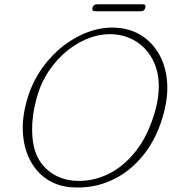

<svg xmlns="http://www.w3.org/2000/svg" viewBox="-20 -840 801 876"><path d="M518 -713Q578.5 -708 626.2 -677.5Q674 -647 704 -595.8Q734 -544.5 741.5 -476.2Q749 -408 728 -327Q698.5 -213 635 -133.5Q571.5 -54 485.2 -15.8Q399 22.5 300.5 14Q239 8.5 191.5 -24Q144 -56.5 116 -111.5Q88 -166.5 84.2 -239Q80.5 -311.5 107 -396.5Q130 -470 173.2 -530.5Q216.5 -591 273 -633.8Q329.5 -676.5 392.5 -697.5Q455.5 -718.5 518 -713ZM317.5 -15.5Q393.5 -9.5 466.2 -42.2Q539 -75 597.5 -147.8Q656 -220.5 688 -334Q696.5 -364.5 700.5 -392.5Q704.5 -420.5 704.5 -446.5Q704 -516.5 676.8 -567.8Q649.5 -619 604.5 -648.5Q559.5 -678 504.5 -683Q450 -688 394.2 -669Q338.5 -650 289 -610.5Q239.5 -571 202 -514.8Q164.5 -458.5 146.5 -389.5Q135.5 -349 130.8 -313Q126 -277 126.5 -245Q127.5 -137 181.2 -79.8Q235 -22.5 317.5 -15.5ZM402 -804.5Q406.5 -820.5 423.5 -820.5H630.5Q647.5 -820.5 643 -804.5Q639 -788.5 622 -788.5H415Q398 -788.5 402 -804.5Z"/></svg>

Font: Fraunces 9pt SuperSoft Thin
Style: Italic
Weight: 100
Italic angle: -16°
Version: Version 1.000;[0bf87f6ff]